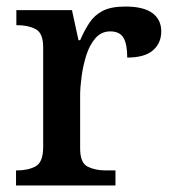

<svg xmlns="http://www.w3.org/2000/svg" viewBox="-20 -567 528 587"><path d="M29 0V-46H32Q66 -46 89 -58.5Q112 -71 112 -118V-422Q112 -466 89 -478Q66 -490 33 -490H30V-536H200L220 -444H225Q238 -474 253.5 -497.5Q269 -521 294.5 -534Q320 -547 363 -547Q419 -547 446 -527Q473 -507 473 -471Q473 -435 447.5 -413Q422 -391 369 -391Q369 -432 357.5 -451.5Q346 -471 317 -471Q290 -471 272 -450.5Q254 -430 244 -398.5Q234 -367 229.5 -333.5Q225 -300 225 -275V-113Q225 -69 248 -57.5Q271 -46 303 -46H333V0Z"/></svg>

Font: Noto Naskh Arabic Medium
Style: Regular
Weight: 500
Designer: Monotype Design Team, David Williams, Mohamad Dakak and Nizar Qandah
Foundry: Monotype Imaging Inc.
Version: Version 2.016